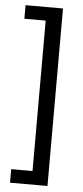

<svg xmlns="http://www.w3.org/2000/svg" viewBox="-57 -732 382 889"><g transform="rotate(5 134.0 -287.5)"><path d="M199 -700H25V-637H124V62H25V125H199Z"/></g></svg>

Font: Mint Spirit
Style: Regular
Weight: 400
Designer: HARENDAL Hirwen
Foundry: Arkandis Digital Foundry.
Version: Version 1.004;FFEdit